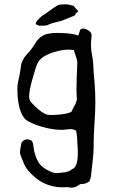

<svg xmlns="http://www.w3.org/2000/svg" viewBox="-20 -654 536 879"><path d="M330.1 -244.1Q330.1 -264.2 331.1 -293.9L332 -318.8Q332.5 -328.6 333 -340.3Q334 -363.3 334 -364.3V-366.2Q334 -377.9 327.6 -395L322.8 -409.7Q319.8 -418 318.8 -424.3Q307.1 -426.8 293.5 -426.8Q265.6 -426.8 231 -416.5Q175.3 -400.4 156.2 -372.1Q149.9 -361.8 145.5 -349.1L140.6 -333.5L135.7 -316.9Q129.4 -296.9 125.5 -281.7Q114.3 -240.2 113.3 -212.9V-211.4Q113.3 -195.8 122.6 -185.5Q157.2 -147.5 186.5 -132.3Q196.3 -127.4 218.3 -127.4Q230.5 -127.4 246.6 -128.9Q289.1 -132.8 306.6 -141.6L314.9 -158.7L324.2 -175.8Q332 -191.9 332 -204.1Q332 -207 331.5 -210Q330.1 -219.2 330.1 -244.1ZM413.1 -274.9Q416.5 -230.5 416.5 -186.5Q416.5 -142.6 413.1 -99.1Q408.7 -34.7 408.7 5.9V22Q408.7 52.7 396.5 152.3Q395.5 157.7 393.6 165L391.1 170.9L389.6 176.3L381.3 181.2L373 185.1Q366.2 188 359.4 188H355Q347.7 188 341.8 192.4Q325.7 205.1 307.1 205.1Q299.3 205.1 291.5 203.1L286.6 202.6L282.2 203.1Q273.9 203.6 266.1 203.6Q171.4 203.6 106 123Q93.3 106.9 84 81.5Q82 75.7 79.1 69.3L77.1 64.9L75.7 60.5Q72.3 52.2 71.3 47.4V43.9Q71.3 31.7 78.6 -1.5Q89.8 -16.1 104.5 -16.1Q112.8 -16.1 122.6 -11.2Q129.4 -7.3 131.8 7.8L132.8 14.6L133.8 22.5Q134.8 31.7 136.7 38.6Q146 76.2 160.6 95.2Q174.8 114.7 205.6 128.9Q225.1 138.7 241.2 138.7Q246.1 138.7 250.5 137.7L276.9 134.8Q292.5 132.3 302.7 126Q304.2 123.5 312 119.6L317.9 116.2Q321.3 113.3 323.7 109.9Q336.4 92.8 336.4 45.4Q336.4 37.6 335.9 28.8Q335.4 12.2 334 -2L333.5 -14.6Q332.5 -23.4 332 -32.7L330.6 -43.9L328.6 -55.2Q317.9 -63 301.3 -63Q294.4 -63 286.1 -61.5Q274.4 -59.6 260.3 -59.6Q231.9 -59.6 194.3 -67.9Q142.1 -80.1 107.4 -99.6Q74.7 -117.7 63.5 -188.5Q59.6 -213.9 59.6 -240.7Q59.6 -263.2 61.5 -272.9Q72.8 -321.3 75.2 -347.2Q78.6 -379.4 103 -405.3Q126.5 -430.2 139.2 -452.1Q161.1 -492.2 202.6 -500Q219.7 -503.4 244.1 -503.4Q256.3 -503.4 270.5 -502.4Q315.9 -500.5 338.4 -491.2Q341.3 -500 343.8 -506.8L345.2 -511.7L346.2 -514.6Q347.2 -517.6 348.1 -518.6Q353 -523.4 360.4 -523.4Q368.2 -523.4 378.9 -518.1Q399.4 -507.8 399.4 -492.2V-491.2Q398.9 -484.4 397 -463.9Q396.5 -455.1 396.5 -446.8Q396.5 -426.8 400.4 -407.2Q407.2 -377 408.7 -324.2L410.6 -299.8ZM147.9 -541Q144.5 -541.5 143.6 -544.9Q143.6 -547.9 144 -549.3L145.5 -550.3Q149.4 -561.5 156.7 -565.4Q162.6 -575.7 189.5 -592.3Q229 -621.6 245.1 -630.4Q253.4 -634.3 284.2 -634.3Q292 -634.3 316.4 -627.4Q319.8 -624.5 333.5 -608.4L338.9 -602.1Q334 -598.6 329.3 -594.7Q324.7 -590.8 324.7 -586.9Q324.7 -585 318.8 -581.5Q308.1 -577.1 262.7 -559.1Q213.4 -547.4 203.9 -542Q194.3 -536.6 180.2 -536.6L158.7 -536.1Q150.4 -541 147.9 -541Z"/></svg>

Font: Kurland
Style: Regular
Weight: 400
Designer: GGBot
Version: 0.22